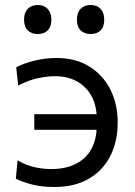

<svg xmlns="http://www.w3.org/2000/svg" viewBox="-20 -740 542 770"><path d="M197.5 10Q148 10 108.2 -0.2Q68.5 -10.5 43.5 -23.5L50.5 -97Q81.5 -78.5 115.8 -70.2Q150 -62 185.5 -62Q266.5 -62 314.2 -102.8Q362 -143.5 367.5 -219.5H117.5V-282H367.5Q361.5 -353 316.5 -393.8Q271.5 -434.5 200.5 -434.5Q173 -434.5 134.8 -427Q96.5 -419.5 53 -397L45 -470Q75.5 -486.5 119.5 -497Q163.5 -507.5 206 -507.5Q283 -507.5 338 -473.5Q393 -439.5 422.5 -381Q452 -322.5 452 -248.5Q452 -173.5 422.8 -115.2Q393.5 -57 336.8 -23.5Q280 10 197.5 10ZM343 -603.5Q318.5 -603.5 303.5 -618Q288.5 -632.5 288.5 -661.5Q288.5 -689.5 303.5 -704.8Q318.5 -720 344 -720Q369 -720 383.5 -704.2Q398 -688.5 398 -661.5Q398 -632.5 383.2 -618Q368.5 -603.5 343 -603.5ZM131 -603.5Q106.5 -603.5 91.5 -618Q76.5 -632.5 76.5 -661.5Q76.5 -689.5 91.5 -704.8Q106.5 -720 132 -720Q156.5 -720 171.2 -704.2Q186 -688.5 186 -661.5Q186 -632.5 171.2 -618Q156.5 -603.5 131 -603.5Z"/></svg>

Font: Heraclito
Style: Regular
Weight: 400
Designer: Kostas Bartsokas (font) & Cristiano Sobral (main changes)
Foundry: Kostas Bartsokas (font) & Cristiano Sobral (main changes)
Version: Version 1.00;July 8, 2020;FontCreator 13.0.0.2655 64-bit